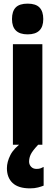

<svg xmlns="http://www.w3.org/2000/svg" viewBox="-20 -796 305 1056"><path d="M132 -776Q177 -776 197.5 -754.5Q218 -733 218 -691Q218 -607 132 -607Q46 -607 46 -691Q46 -734 66.5 -755Q87 -776 132 -776ZM213 -553V0H51V-553ZM140 93Q140 109 151 121Q162 133 181 133Q195 133 204 129.5Q213 126 220 122V225Q208 230 189 235Q170 240 145 240Q81 240 49.5 210.5Q18 181 18 129Q18 95 37 57Q56 19 107 -17L190 0Q159 33 149.5 52.5Q140 72 140 93Z"/></svg>

Font: Noto Sans Tamil ExtraCondensed Black
Style: Regular
Weight: 900
Width: 2
Designer: Jelle Bosma - Monotype Design Team
Foundry: Monotype Imaging Inc.
Version: Version 2.004; ttfautohint (v1.8.4.7-5d5b)